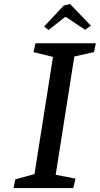

<svg xmlns="http://www.w3.org/2000/svg" viewBox="-20 -955 507 975"><path d="M352.1 0H48.8L57.6 -43.9L155.3 -71.3L249 -666L150.4 -690.4L160.2 -735.4H466.8L457 -690.4L357.4 -668L262.7 -67.4L363.3 -47.9ZM335.9 -934.6 441.4 -824.7 412.1 -803.7 315.4 -868.2H309.6L226.6 -802.7L204.1 -820.3L303.7 -926.8Z"/></svg>

Font: Neuton
Style: Italic
Weight: 400
Italic angle: -9°
Designer: Brian M Zick
Version: Version 1.32